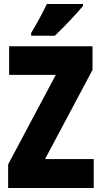

<svg xmlns="http://www.w3.org/2000/svg" viewBox="-20 -947 513 967"><path d="M398 -917V-927H216C195 -883 169 -834 137 -781V-767H256C306 -814 370 -883 398 -917ZM452 0V-146H207L446 -595V-714H26V-570H261L21 -119V0Z"/></svg>

Font: Noto Sans Bengali ExtraCondensed Black
Style: Regular
Weight: 900
Width: 2
Designer: Joana Ranito - Universal Thirst; Jelle Bosma - Monotype Design Team
Foundry: Universal Thirst ehf.
Version: Version 3.000